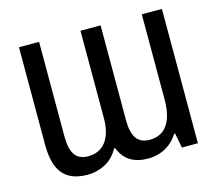

<svg xmlns="http://www.w3.org/2000/svg" viewBox="-103 -845 1122 986"><g transform="rotate(-15 458.5 -352.0)"><path d="M247 10Q191 10 152.5 -11Q114 -32 94.5 -77Q75 -122 75 -193V-714H182V-209Q182 -145 204 -113Q226 -81 275 -81Q314 -81 342.5 -100Q371 -119 386.5 -156.5Q402 -194 402 -249V-714H509V-209Q509 -145 531 -113Q553 -81 602 -81Q643 -81 671 -101.5Q699 -122 713.5 -162Q728 -202 728 -261V-714H835V0H750L735 -78H729Q711 -48 685.5 -28.5Q660 -9 630.5 0.5Q601 10 569 10Q512 10 474.5 -13.5Q437 -37 418 -86H413Q384 -35 340 -12.5Q296 10 247 10Z"/></g></svg>

Font: Noto Sans Display SemiCondensed Medium
Style: Regular
Weight: 500
Width: 4
Designer: Monotype Design Team
Foundry: Monotype Imaging Inc.
Version: Version 2.003